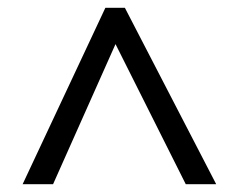

<svg xmlns="http://www.w3.org/2000/svg" viewBox="-20 -739 612 492"><path d="M38 -267 250 -719H300L534 -267H456L276 -626L116 -267Z"/></svg>

Font: binaryhoriontal115
Style: Book
Weight: 400
Designer: Jelle Bosma - Monotype Design Team
Foundry: Monotype Imaging Inc.
Version: Version 2.003